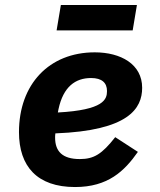

<svg xmlns="http://www.w3.org/2000/svg" viewBox="-20 -738 640 770"><path d="M280.9 12.1C413 12.1 479 -51.8 533 -128.9L442.1 -187.9C388.8 -120 356.9 -100.1 300.1 -100.1C230.1 -100.1 201 -131 201 -186.1C201 -191.1 201 -195 202.1 -203.1C496.1 -214.1 550.1 -302.9 550.1 -386C550.1 -480.8 464.1 -528.1 360.1 -528.1C176.8 -528.1 56.1 -399.9 56.1 -208.1C56.1 -71 128.9 12.1 280.9 12.1ZM207 -616.1H512.1L529.1 -718H224.1ZM212 -286.9 214.8 -301.1C234 -389.9 282 -425.1 345.2 -425.1C388.8 -425.1 409.1 -405.9 409.1 -372.9C409.1 -339.8 397 -296.9 212 -286.9Z"/></svg>

Font: Margiela Mono Italic Bold It
Style: Regular
Weight: 700
Designer: Mike Abbink, Paul van der Laan, Pieter van Rosmalen
Foundry: Bold Monday
Version: Version 2.003 2021